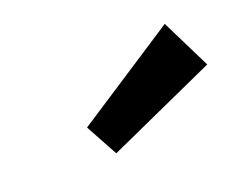

<svg xmlns="http://www.w3.org/2000/svg" viewBox="-47 -887 414 331"><g transform="rotate(-20 160.0 -721.5)"><path d="M274.9 -812 319.8 -721.2 120.1 -630.9 87.9 -689.9Z"/></g></svg>

Font: Fira Sans Compressed Medium
Style: Italic
Weight: 500
Width: 3
Italic angle: -8°
Designer: Carrois Corporate & Edenspiekermann AG
Foundry: Carrois Corporate GbR & Edenspiekermann AG
Version: Version 4.203;PS 004.203;hotconv 1.0.88;makeotf.lib2.5.64775